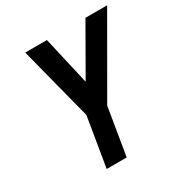

<svg xmlns="http://www.w3.org/2000/svg" viewBox="-170 -866 951 997"><g transform="rotate(-30 305.5 -367.5)"><path d="M184 0 233 -296 178 -509 120 -735H250L316 -447L481 -735H611L351 -284L304 0Z"/></g></svg>

Font: Iosevka SS04 Extended
Style: Bold Italic
Weight: 700
Width: 7
Italic angle: -9°
Monospace: yes
Designer: Belleve Invis
Foundry: Belleve Invis
Version: Version 19.0.0; ttfautohint (v1.8.4)